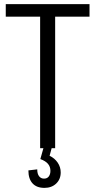

<svg xmlns="http://www.w3.org/2000/svg" viewBox="-20 -720 463 933"><path d="M415 -700V-639H212L248 -677V0H175V-677L209 -639H8V-700ZM196 193Q158 193 138 171Q118 149 118 108L161 103Q161 125 170 136.5Q179 148 194 148Q209 148 217 137.5Q225 127 225 110Q225 90 213 76Q201 62 176 53L191 0H231L221 37Q246 49 260.5 70.5Q275 92 275 118Q275 151 253 172Q231 193 196 193Z"/></svg>

Font: Pathway Extreme SemiCondensed Light
Style: Regular
Weight: 300
Width: 4
Version: Version 1.001;gftools[0.9.26]